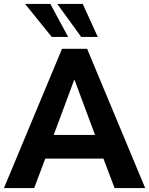

<svg xmlns="http://www.w3.org/2000/svg" viewBox="-23 -952 755 972"><path d="M-3 0 291 -705H418L712 0H557L483 -196L542 -149H165L224 -196L150 0ZM352 -546 236 -234 215 -269H492L471 -234L355 -546ZM388 -765 267 -932H396L472 -765ZM239 -765 104 -932H232L322 -765Z"/></svg>

Font: Nunito Sans 10pt SemiCondensed ExtraBold
Style: Regular
Weight: 800
Width: 4
Designer: Vernon Adams
Foundry: Vernon Adams
Version: Version 3.101;gftools[0.9.27]